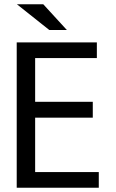

<svg xmlns="http://www.w3.org/2000/svg" viewBox="-20 -892 540 896"><path d="M441 -16H58V-694H432V-621H144V-417H413V-343H144V-89H441ZM292 -752H210L59 -872H182Z"/></svg>

Font: D2Coding ligature
Style: Regular
Weight: 400
Monospace: yes
Designer: Yong-Rak Park; Jeong-Hwan Yoon; Sang-Min Lee;
Foundry: NHN Corporation
Version: Version 1.3.2; Build 20180524